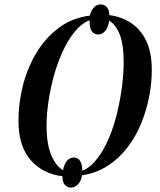

<svg xmlns="http://www.w3.org/2000/svg" viewBox="-20 -792 728 874"><path d="M304 62Q287 62 275.5 49.5Q264 37 264 10Q175 0 119.5 -63.5Q64 -127 64 -243Q64 -323 84.5 -403.5Q105 -484 146 -552Q187 -620 248 -665.5Q309 -711 389 -721Q394 -743 407 -757.5Q420 -772 438 -772Q455 -772 466 -760Q477 -748 478 -723Q533 -716 576.5 -687.5Q620 -659 645.5 -606.5Q671 -554 671 -473Q671 -415 659 -352.5Q647 -290 622.5 -230Q598 -170 560 -120.5Q522 -71 470.5 -37.5Q419 -4 353 6Q350 32 335 47Q320 62 304 62ZM267 -17Q271 -43 284 -59Q297 -75 317 -75Q333 -75 343.5 -61Q354 -47 355 -14Q393 -31 423.5 -71Q454 -111 476.5 -165Q499 -219 513.5 -279.5Q528 -340 535.5 -399.5Q543 -459 543 -508Q543 -588 525.5 -633.5Q508 -679 477 -698Q472 -665 458 -650Q444 -635 427 -635Q409 -635 398 -649.5Q387 -664 388 -700Q349 -684 318 -645Q287 -606 263.5 -553.5Q240 -501 224 -442Q208 -383 200 -325.5Q192 -268 192 -221Q192 -136 213 -86.5Q234 -37 267 -17Z"/></svg>

Font: Noto Serif Display ExtraCondensed SemiBold
Style: Italic
Weight: 600
Width: 2
Italic angle: -12°
Designer: Monotype Design Team
Foundry: Monotype Imaging Inc.
Version: Version 2.009